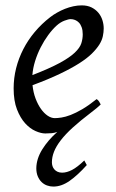

<svg xmlns="http://www.w3.org/2000/svg" viewBox="-20 -477 433 715"><path d="M190.9 -381.8Q174.8 -367.2 159.4 -346.2Q144 -325.2 131.6 -300.8Q119.1 -276.4 110.8 -249.8Q102.5 -223.1 100.6 -197.3Q164.6 -222.2 201.9 -242.4Q239.3 -262.7 258.3 -280.8Q277.3 -298.8 282.7 -315.4Q288.1 -332 288.1 -349.1Q288.1 -364.3 284.2 -375.2Q280.3 -386.2 273.9 -392.8Q267.6 -399.4 259.5 -402.6Q251.5 -405.8 243.2 -405.8Q235.4 -405.8 220.2 -400.1Q205.1 -394.5 190.9 -381.8ZM303.2 137.7Q269.5 175.3 239.3 196.5Q209 217.8 178.7 217.8Q166.5 217.8 155 213.6Q143.6 209.5 134.8 200.9Q126 192.4 120.6 179.4Q115.2 166.5 115.2 149.4Q115.7 114.3 137.2 79.6Q158.7 44.9 193.4 14.2Q183.1 18.1 172.4 19Q161.6 20 148.9 20Q132.8 20 112.3 11Q91.8 2 73.7 -17.8Q55.7 -37.6 43.2 -69.6Q30.8 -101.6 30.8 -147.9Q30.8 -186 40 -222.9Q49.3 -259.8 66.7 -293.7Q84 -327.6 109.4 -357.9Q134.8 -388.2 167 -413.1Q178.2 -421.9 192.4 -429.9Q206.5 -438 221.9 -444.1Q237.3 -450.2 253.2 -453.6Q269 -457 284.2 -457Q305.2 -457 320.6 -449.5Q335.9 -441.9 346.2 -429.7Q356.4 -417.5 361.3 -402.1Q366.2 -386.7 366.2 -371.1Q366.2 -357.4 363 -342.3Q359.9 -327.1 349.9 -311Q339.8 -294.9 322 -277.3Q304.2 -259.8 274.7 -241Q245.1 -222.2 202.6 -201.9Q160.2 -181.6 101.1 -159.7Q104 -132.3 112.5 -109.9Q121.1 -87.4 132.6 -71.3Q144 -55.2 157.5 -46.1Q170.9 -37.1 184.1 -37.1Q194.3 -37.1 209 -39.3Q223.6 -41.5 242.9 -48.8Q262.2 -56.2 286.4 -70.3Q310.5 -84.5 339.8 -107.9Q345.2 -105 349.4 -98.4Q353.5 -91.8 355 -87.9Q350.1 -83.5 346.7 -80.3Q343.3 -77.1 339.4 -74Q335.4 -70.8 330.8 -67.1Q326.2 -63.5 319.3 -58.1Q278.8 -27.3 251 -2Q223.1 23.4 206.1 45.7Q189 67.9 181.2 87.9Q173.3 107.9 173.3 127.4Q173.3 134.8 175.5 141.6Q177.7 148.4 182.4 153.8Q187 159.2 194.3 162.6Q201.7 166 211.4 166Q228.5 166 248.3 155.8Q268.1 145.5 293.9 120.6L303.2 137.7Z"/></svg>

Font: GentiumAlt
Style: Italic
Weight: 400
Italic angle: -7°
Designer: J. Victor Gaultney
Version: Version 1.02; 2005; OFL release